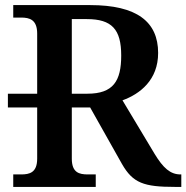

<svg xmlns="http://www.w3.org/2000/svg" viewBox="-20 -734 732 754"><path d="M32 0H356V-49H325C291 -49 262 -56 262 -111V-312H334L459 -90C502 -15 545 0 667 0H692V-49H689C649 -49 621 -74 587 -130L461 -340C530 -365 601 -420 601 -526C601 -649 517 -714 334 -714H32V-665H63C96 -665 126 -657 126 -602V-366H11V-312H126V-111C126 -56 96 -49 63 -49H32ZM323 -366H262V-659H321C419 -659 456 -619 456 -516C456 -416 425 -366 323 -366Z"/></svg>

Font: Noto Serif SemiBold
Style: Regular
Weight: 600
Designer: Monotype Design Team
Foundry: Monotype Imaging Inc.
Version: Version 2.013